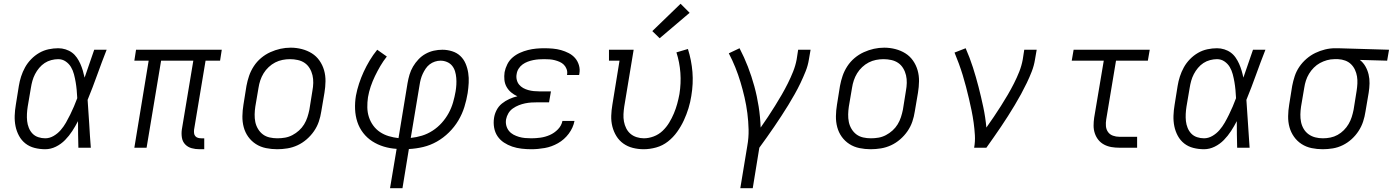

<svg xmlns="http://www.w3.org/2000/svg" viewBox="-20 -784 7392 1019"><path d="M220 8Q191 8 163.5 1Q136 -6 115 -22.5Q94 -39 81 -63Q68 -87 62.5 -114Q57 -141 58 -170Q59 -199 64 -228L80 -328Q84 -353 92 -378Q100 -403 113 -426.5Q126 -450 145.5 -470Q165 -490 188.5 -503.5Q212 -517 238 -522.5Q264 -528 289 -528Q309 -528 328 -522Q347 -516 362 -505Q377 -494 388 -478Q399 -462 406.5 -445Q414 -428 419.5 -409.5Q425 -391 429 -372Q442 -409 454.5 -446Q467 -483 480 -520H546Q520 -454 496 -387Q472 -320 445 -254Q450 -191 453.5 -127Q457 -63 462 0H396Q395 -35 394.5 -70Q394 -105 394 -141Q380 -114 363.5 -88.5Q347 -63 325.5 -41Q304 -19 276.5 -5.5Q249 8 220 8ZM220 -50Q243 -50 264.5 -62.5Q286 -75 302 -93.5Q318 -112 330 -133Q342 -154 352.5 -175.5Q363 -197 372.5 -219Q382 -241 390 -263Q389 -285 387 -306.5Q385 -328 381.5 -348.5Q378 -369 372.5 -390Q367 -411 356.5 -428.5Q346 -446 328.5 -458Q311 -470 289 -470Q271 -470 252 -465Q233 -460 217 -449.5Q201 -439 188 -423.5Q175 -408 166 -390.5Q157 -373 152 -355Q147 -337 144 -318L127 -218Q124 -199 123 -179.5Q122 -160 124 -141.5Q126 -123 133 -105.5Q140 -88 152.5 -75Q165 -62 183 -56Q201 -50 220 -50Z M1039 8Q1017 8 997 2.5Q977 -3 963 -17.5Q949 -32 945.5 -53Q942 -74 945 -96L1006 -462H835L758 0H693L769 -462H693L702 -520H1157L1148 -462H1071L1010 -96Q1009 -86 1010 -77Q1011 -68 1016.5 -61.5Q1022 -55 1030.5 -52.5Q1039 -50 1048 -50H1064V8Z M1451 8Q1421 8 1391.5 2Q1362 -4 1338 -19.5Q1314 -35 1297.5 -58Q1281 -81 1273.5 -109Q1266 -137 1266.5 -167.5Q1267 -198 1272 -228L1288 -328Q1293 -355 1302 -381.5Q1311 -408 1327 -432.5Q1343 -457 1365.5 -476Q1388 -495 1414.5 -507Q1441 -519 1468 -525Q1495 -531 1523 -531Q1553 -531 1582 -523.5Q1611 -516 1635 -501Q1659 -486 1675.5 -462.5Q1692 -439 1700 -411Q1708 -383 1707.5 -352.5Q1707 -322 1702 -292L1685 -192Q1681 -165 1672 -138.5Q1663 -112 1646.5 -88Q1630 -64 1607.5 -44.5Q1585 -25 1559 -13Q1533 -1 1505.5 3.5Q1478 8 1451 8ZM1452 -50Q1473 -50 1493 -53.5Q1513 -57 1532 -67Q1551 -77 1567 -91.5Q1583 -106 1594 -124Q1605 -142 1611.5 -162Q1618 -182 1622 -202L1638 -302Q1642 -323 1642.5 -344Q1643 -365 1638.5 -384.5Q1634 -404 1623.5 -421.5Q1613 -439 1597 -450Q1581 -461 1560.5 -465.5Q1540 -470 1519 -470Q1499 -470 1479 -466Q1459 -462 1440.5 -452.5Q1422 -443 1406 -428Q1390 -413 1379 -395Q1368 -377 1361.5 -357.5Q1355 -338 1352 -318L1335 -218Q1332 -198 1331.5 -177Q1331 -156 1335 -136.5Q1339 -117 1349.5 -99.5Q1360 -82 1375.5 -70.5Q1391 -59 1411 -54.5Q1431 -50 1452 -50Z M2050 215 2085 6Q2050 4 2017 -6Q1984 -16 1956 -34Q1928 -52 1907.5 -78.5Q1887 -105 1876.5 -137Q1866 -169 1864.5 -204.5Q1863 -240 1869 -276Q1875 -308 1885.5 -340Q1896 -372 1910 -402.5Q1924 -433 1942 -463Q1960 -493 1982 -520L2033 -484Q2014 -460 1998.5 -433.5Q1983 -407 1970 -380Q1957 -353 1947.5 -325Q1938 -297 1933 -268Q1929 -241 1929.5 -214Q1930 -187 1938 -162.5Q1946 -138 1961 -117.5Q1976 -97 1997 -83Q2018 -69 2043 -61.5Q2068 -54 2095 -51L2143 -343Q2147 -366 2153.5 -388Q2160 -410 2172 -430.5Q2184 -451 2201 -469Q2218 -487 2239 -498.5Q2260 -510 2282.5 -515Q2305 -520 2328 -520Q2354 -520 2379.5 -512Q2405 -504 2423 -487Q2441 -470 2451 -446.5Q2461 -423 2465 -397Q2469 -371 2467.5 -344Q2466 -317 2462 -290Q2456 -253 2444.5 -216Q2433 -179 2412.5 -144.5Q2392 -110 2362.5 -81Q2333 -52 2298.5 -32.5Q2264 -13 2226.5 -4Q2189 5 2150 7L2116 215ZM2160 -52Q2190 -55 2219.5 -64Q2249 -73 2276 -90.5Q2303 -108 2324.5 -132Q2346 -156 2361 -183.5Q2376 -211 2384.5 -240.5Q2393 -270 2398 -299Q2401 -317 2402 -335Q2403 -353 2401.5 -371Q2400 -389 2395 -405.5Q2390 -422 2379.5 -435Q2369 -448 2352.5 -455Q2336 -462 2318 -462Q2303 -462 2288 -457Q2273 -452 2260.5 -442.5Q2248 -433 2239 -419.5Q2230 -406 2223.5 -392Q2217 -378 2213 -363Q2209 -348 2207 -334Z M2800 8Q2774 8 2748 5Q2722 2 2698.5 -6Q2675 -14 2654.5 -27.5Q2634 -41 2620.5 -61Q2607 -81 2602.5 -106.5Q2598 -132 2602 -158Q2605 -179 2615.5 -199.5Q2626 -220 2644 -234.5Q2662 -249 2683 -258.5Q2704 -268 2726 -273Q2708 -281 2693 -293.5Q2678 -306 2668.5 -323Q2659 -340 2657 -360Q2655 -380 2658 -401Q2662 -422 2672.5 -443Q2683 -464 2700.5 -479Q2718 -494 2739 -503.5Q2760 -513 2782 -518.5Q2804 -524 2825.5 -526Q2847 -528 2868 -528Q2891 -528 2914 -526Q2937 -524 2958 -518Q2979 -512 2998.5 -502Q3018 -492 3032 -476Q3046 -460 3052.5 -438Q3059 -416 3055 -394Q3055 -392 3054.5 -389.5Q3054 -387 3053 -386H2989Q2989 -387 2989.5 -388Q2990 -389 2990 -390Q2992 -404 2987 -417.5Q2982 -431 2972.5 -440.5Q2963 -450 2950.5 -455.5Q2938 -461 2924.5 -464.5Q2911 -468 2897 -469Q2883 -470 2868 -470Q2854 -470 2839.5 -469Q2825 -468 2810 -465Q2795 -462 2780.5 -456.5Q2766 -451 2753.5 -442Q2741 -433 2732.5 -419.5Q2724 -406 2722 -391Q2719 -376 2722.5 -361Q2726 -346 2735 -335Q2744 -324 2756.5 -317Q2769 -310 2783.5 -306Q2798 -302 2813 -300.5Q2828 -299 2843 -299H2904L2894 -241H2834Q2817 -241 2800.5 -240Q2784 -239 2767 -235.5Q2750 -232 2733.5 -225.5Q2717 -219 2702 -208.5Q2687 -198 2678 -182.5Q2669 -167 2666 -151Q2663 -134 2667 -118Q2671 -102 2681 -89.5Q2691 -77 2705 -69.5Q2719 -62 2734.5 -57.5Q2750 -53 2766.5 -51.5Q2783 -50 2800 -50Q2824 -50 2849 -53.5Q2874 -57 2898 -67.5Q2922 -78 2941 -97.5Q2960 -117 2965 -142H3029Q3022 -106 2998.5 -74.5Q2975 -43 2941.5 -24Q2908 -5 2871.5 1.5Q2835 8 2800 8Z M3396 8Q3367 8 3339 1Q3311 -6 3288.5 -22Q3266 -38 3251.5 -61.5Q3237 -85 3230 -112.5Q3223 -140 3224 -169.5Q3225 -199 3230 -228L3268 -462H3212V-520H3343L3293 -218Q3290 -198 3289 -178Q3288 -158 3291.5 -139Q3295 -120 3303.5 -103Q3312 -86 3326 -74Q3340 -62 3359 -56Q3378 -50 3397 -50Q3423 -50 3449.5 -60Q3476 -70 3496.5 -89.5Q3517 -109 3531.5 -133Q3546 -157 3556.5 -182Q3567 -207 3574 -232.5Q3581 -258 3586 -285Q3595 -342 3591 -397.5Q3587 -453 3570 -506L3631 -524Q3650 -464 3655 -402Q3660 -340 3649 -275Q3644 -242 3634 -209.5Q3624 -177 3609.5 -145.5Q3595 -114 3574 -84.5Q3553 -55 3525 -33Q3497 -11 3463 -1.5Q3429 8 3396 8ZM3481 -581 3442 -619 3592 -764 3640 -716Z M3909 215 3946 -9Q3954 -53 3953 -96.5Q3952 -140 3946.5 -183Q3941 -226 3931.5 -267Q3922 -308 3910 -348Q3898 -388 3882.5 -426.5Q3867 -465 3848 -501L3905 -528Q3930 -480 3949.5 -429.5Q3969 -379 3983.5 -326Q3998 -273 4006.5 -218Q4015 -163 4017 -107Q4037 -135 4056 -164Q4075 -193 4093.5 -222.5Q4112 -252 4129 -281.5Q4146 -311 4161.5 -342Q4177 -373 4189.5 -404.5Q4202 -436 4208 -468L4216 -520H4282L4273 -468Q4268 -436 4255.5 -405Q4243 -374 4228.5 -343.5Q4214 -313 4197.5 -284Q4181 -255 4163.5 -226Q4146 -197 4127 -168.5Q4108 -140 4089 -111.5Q4070 -83 4050 -55.5Q4030 -28 4010 0L3975 215Z M4601 8Q4571 8 4541.5 2Q4512 -4 4488 -19.5Q4464 -35 4447.5 -58Q4431 -81 4423.5 -109Q4416 -137 4416.5 -167.5Q4417 -198 4422 -228L4438 -328Q4443 -355 4452 -381.5Q4461 -408 4477 -432.5Q4493 -457 4515.5 -476Q4538 -495 4564.5 -507Q4591 -519 4618 -525Q4645 -531 4673 -531Q4703 -531 4732 -523.5Q4761 -516 4785 -501Q4809 -486 4825.5 -462.5Q4842 -439 4850 -411Q4858 -383 4857.5 -352.5Q4857 -322 4852 -292L4835 -192Q4831 -165 4822 -138.5Q4813 -112 4796.5 -88Q4780 -64 4757.5 -44.5Q4735 -25 4709 -13Q4683 -1 4655.5 3.5Q4628 8 4601 8ZM4602 -50Q4623 -50 4643 -53.5Q4663 -57 4682 -67Q4701 -77 4717 -91.5Q4733 -106 4744 -124Q4755 -142 4761.5 -162Q4768 -182 4772 -202L4788 -302Q4792 -323 4792.5 -344Q4793 -365 4788.5 -384.5Q4784 -404 4773.5 -421.5Q4763 -439 4747 -450Q4731 -461 4710.5 -465.5Q4690 -470 4669 -470Q4649 -470 4629 -466Q4609 -462 4590.5 -452.5Q4572 -443 4556 -428Q4540 -413 4529 -395Q4518 -377 4511.5 -357.5Q4505 -338 4502 -318L4485 -218Q4482 -198 4481.5 -177Q4481 -156 4485 -136.5Q4489 -117 4499.5 -99.5Q4510 -82 4525.5 -70.5Q4541 -59 4561 -54.5Q4581 -50 4602 -50Z M5150 0Q5156 -33 5154 -66.5Q5152 -100 5147.5 -132.5Q5143 -165 5136.5 -197Q5130 -229 5122.5 -260.5Q5115 -292 5107 -323Q5099 -354 5089.5 -385Q5080 -416 5069 -446Q5058 -476 5046 -505L5105 -528Q5127 -478 5143.5 -426.5Q5160 -375 5173.5 -322.5Q5187 -270 5198.5 -216Q5210 -162 5215 -107Q5235 -135 5254.5 -164Q5274 -193 5292.5 -222Q5311 -251 5328.5 -281Q5346 -311 5361.5 -341.5Q5377 -372 5389.5 -403.5Q5402 -435 5408 -468L5416 -520H5482L5473 -468Q5468 -436 5456 -405Q5444 -374 5429.5 -344Q5415 -314 5399 -284.5Q5383 -255 5365.5 -226Q5348 -197 5330 -168.5Q5312 -140 5293 -112Q5274 -84 5254.5 -56Q5235 -28 5215 0Z M5921 0Q5899 0 5878.5 -3.5Q5858 -7 5840 -16.5Q5822 -26 5809.5 -41.5Q5797 -57 5790.5 -76.5Q5784 -96 5784 -117Q5784 -138 5787 -159L5838 -462H5668L5678 -520H6082L6072 -462H5903L5851 -150Q5848 -132 5849.5 -114.5Q5851 -97 5860.5 -83.5Q5870 -70 5886.5 -64Q5903 -58 5921 -58H6015V0Z M6370 8Q6341 8 6313.5 1Q6286 -6 6265 -22.5Q6244 -39 6231 -63Q6218 -87 6212.5 -114Q6207 -141 6208 -170Q6209 -199 6214 -228L6230 -328Q6234 -353 6242 -378Q6250 -403 6263 -426.5Q6276 -450 6295.5 -470Q6315 -490 6338.5 -503.5Q6362 -517 6388 -522.5Q6414 -528 6439 -528Q6459 -528 6478 -522Q6497 -516 6512 -505Q6527 -494 6538 -478Q6549 -462 6556.5 -445Q6564 -428 6569.5 -409.5Q6575 -391 6579 -372Q6592 -409 6604.5 -446Q6617 -483 6630 -520H6696Q6670 -454 6646 -387Q6622 -320 6595 -254Q6600 -191 6603.5 -127Q6607 -63 6612 0H6546Q6545 -35 6544.5 -70Q6544 -105 6544 -141Q6530 -114 6513.5 -88.5Q6497 -63 6475.5 -41Q6454 -19 6426.5 -5.5Q6399 8 6370 8ZM6370 -50Q6393 -50 6414.5 -62.5Q6436 -75 6452 -93.5Q6468 -112 6480 -133Q6492 -154 6502.5 -175.5Q6513 -197 6522.5 -219Q6532 -241 6540 -263Q6539 -285 6537 -306.5Q6535 -328 6531.5 -348.5Q6528 -369 6522.5 -390Q6517 -411 6506.5 -428.5Q6496 -446 6478.5 -458Q6461 -470 6439 -470Q6421 -470 6402 -465Q6383 -460 6367 -449.5Q6351 -439 6338 -423.5Q6325 -408 6316 -390.5Q6307 -373 6302 -355Q6297 -337 6294 -318L6277 -218Q6274 -199 6273 -179.5Q6272 -160 6274 -141.5Q6276 -123 6283 -105.5Q6290 -88 6302.5 -75Q6315 -62 6333 -56Q6351 -50 6370 -50Z M7000 8Q6970 8 6941 2Q6912 -4 6888 -19.5Q6864 -35 6847.5 -58.5Q6831 -82 6823.5 -109.5Q6816 -137 6816.5 -167.5Q6817 -198 6822 -228L6838 -328Q6843 -354 6851.5 -380Q6860 -406 6876 -429.5Q6892 -453 6914 -472Q6936 -491 6961 -503Q6986 -515 7012.5 -521.5Q7039 -528 7066 -528Q7070 -528 7073.5 -528Q7077 -528 7081 -528L7352 -520L7342 -462L7197 -466Q7215 -452 7226.5 -432Q7238 -412 7243.5 -389Q7249 -366 7248.5 -341.5Q7248 -317 7244 -292L7227 -192Q7223 -165 7214.5 -139Q7206 -113 7190.5 -89Q7175 -65 7153.5 -45.5Q7132 -26 7106.5 -13.5Q7081 -1 7054 3.5Q7027 8 7000 8ZM7001 -50Q7021 -50 7041 -54Q7061 -58 7079 -68Q7097 -78 7112 -93Q7127 -108 7137.5 -126Q7148 -144 7154 -163Q7160 -182 7164 -202L7180 -302Q7183 -321 7184 -340.5Q7185 -360 7182 -378.5Q7179 -397 7171 -414Q7163 -431 7150 -443.5Q7137 -456 7119.5 -462.5Q7102 -469 7082 -470H7072Q7069 -470 7066.5 -470Q7064 -470 7061 -470Q7042 -470 7022.5 -464.5Q7003 -459 6985.5 -449.5Q6968 -440 6953 -425Q6938 -410 6927.5 -392.5Q6917 -375 6911 -356.5Q6905 -338 6902 -318L6885 -218Q6882 -198 6881.5 -177Q6881 -156 6885 -136.5Q6889 -117 6899 -100Q6909 -83 6925 -71.5Q6941 -60 6960.5 -55Q6980 -50 7001 -50Z"/></svg>

Font: Iosevka Etoile Light Oblique
Style: Regular
Weight: 300
Italic angle: -9°
Designer: Belleve Invis
Foundry: Belleve Invis
Version: Version 15.5.2; ttfautohint (v1.8.4)